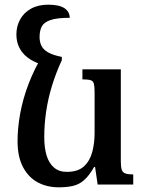

<svg xmlns="http://www.w3.org/2000/svg" viewBox="-20 -788 622 820"><path d="M231 12Q181 12 141.5 -9Q102 -30 78.5 -74Q55 -118 55 -185Q55 -242 66.5 -304.5Q78 -367 102.5 -431Q127 -495 165 -557L244 -531Q219 -477 202 -421.5Q185 -366 177 -311Q169 -256 169 -203Q169 -157 179 -124Q189 -91 210.5 -72.5Q232 -54 265 -54Q313 -54 338.5 -77.5Q364 -101 374 -139Q384 -177 384 -219V-393Q384 -418 381 -430Q378 -442 367 -445.5Q356 -449 332 -449V-492H496V-99Q496 -75 500 -63Q504 -51 516 -47Q528 -43 549 -43V0H397L386 -75H382Q361 -38 339.5 -19Q318 0 291.5 6Q265 12 231 12ZM244 -545V-531L150 -515Q119 -526 97 -543Q75 -560 62.5 -584.5Q50 -609 50 -641Q50 -676 66 -705Q82 -734 112.5 -751Q143 -768 186 -768Q232 -768 254.5 -753.5Q277 -739 278 -712Q224 -712 196 -702.5Q168 -693 158.5 -675Q149 -657 149 -630Q149 -608 157.5 -591.5Q166 -575 187 -563.5Q208 -552 244 -545Z"/></svg>

Font: Noto Serif Armenian Medium
Style: Regular
Weight: 500
Version: Version 2.007